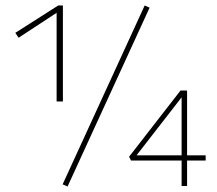

<svg xmlns="http://www.w3.org/2000/svg" viewBox="-20 -680 793 702"><path d="M187 -309V-643H202L48 -542L36 -560L193 -660H210V-309ZM227 2 209 -6 509 -660 527 -652ZM452 -107 640 -349H664V0H644V-337H654L473 -104L463 -112H732V-93H459Z"/></svg>

Font: Ysabeau Office Thin
Style: Regular
Weight: 250
Designer: Christian Thalmann (Catharsis Fonts)
Version: Version 2.001;gftools[0.9.30]; featfreeze: tnum,lnum,ss02